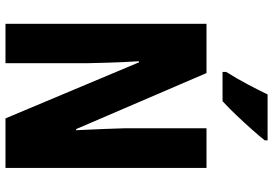

<svg xmlns="http://www.w3.org/2000/svg" viewBox="-164 -806 971 682"><g transform="rotate(90 321.0 -465.5)"><path d="M577 0H401L202 -474H198Q202 -410 203 -367.5Q204 -325 205 -291V0H65V-714H240L439 -251H443Q440 -314 438.5 -353Q437 -392 436 -428V-714H577ZM479 -921Q466 -904 442 -877Q418 -850 391 -821.5Q364 -793 340 -771H236V-784Q261 -824 280.5 -861Q300 -898 316 -931H479Z"/></g></svg>

Font: Noto Sans Gurmukhi ExtraCondensed ExtraBold
Style: Regular
Weight: 800
Width: 2
Designer: Jelle Bosma - Monotype Design Team
Foundry: Monotype Imaging Inc.
Version: Version 2.004; ttfautohint (v1.8.4.7-5d5b)